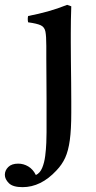

<svg xmlns="http://www.w3.org/2000/svg" viewBox="-96 -517 398 792"><path d="M181 -497 198 -491Q197 -463 196.5 -436Q196 -409 196 -381Q196 -373 196 -341Q196 -309 196.5 -266Q197 -223 197.5 -178.5Q198 -134 198 -99.5Q198 -65 198 -51Q198 17 192 61Q186 105 173 133.5Q160 162 137 186Q73 255 -3 255Q-43 255 -59.5 238.5Q-76 222 -76 204Q-76 186 -62 172Q-48 158 -21 158Q1 158 20.5 169.5Q40 181 52 205Q69 197 78 175.5Q87 154 90.5 126Q94 98 95 72Q96 46 96 29Q96 8 96 -29Q96 -66 96 -110.5Q96 -155 95.5 -198.5Q95 -242 95 -277Q95 -312 95 -328Q95 -367 91.5 -386Q88 -405 72.5 -412.5Q57 -420 20 -425Q17 -439 20 -451Q62 -459 101.5 -470Q141 -481 181 -497Z"/></svg>

Font: Castoro
Style: Regular
Weight: 400
Designer: John Hudson
Foundry: Tiro Typeworks Ltd.
Version: Version 2.04